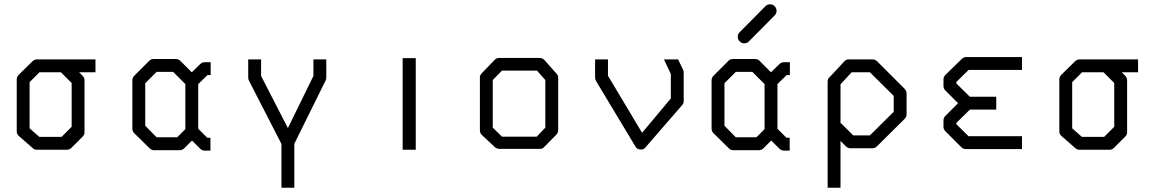

<svg xmlns="http://www.w3.org/2000/svg" viewBox="-20 -747 5440 895"><path d="M152 -470H425V-410H349L365 -394Q374 -385 374 -372V-131Q374 -119 365 -110L313 -58Q304 -49 292 -49H152Q140 -49 132 -57L68 -113Q58 -121.5 58 -135V-376Q58 -389 67 -398L131 -461Q140 -470 152 -470ZM264 -410H164L118 -364V-149L163 -109H267L314 -156V-360Z M904 -147 946 -105H961V-45H934Q922 -45 913 -54L875 -92L839 -56Q830 -47 818 -47H698Q686 -47 677 -56L605 -127Q597 -135 597 -148V-372Q597 -385 605 -393L676 -464Q684 -472 697 -472H799Q812 -472 820 -464L874 -410L913 -448Q922 -457 934 -457H962V-397H947L904 -355ZM844 -145V-355L787 -412H710L657 -359V-161L710 -107H806Z M1137 -470H1197V-393L1322 -150L1441 -393V-470H1501V-386Q1501 -379.5 1498 -372L1352 -77V128H1292V-76L1140 -372Q1137 -378 1137 -386Z M1857 -476H1918V-49H1857Z M2277 -374V-152L2320 -110H2482L2522 -152V-374L2483 -418H2320ZM2227 -407 2288 -470Q2295 -477 2308 -477H2496Q2508 -477 2518 -467L2574 -404Q2582 -396 2582 -385V-140Q2582 -128 2573 -119L2515 -60Q2509 -53 2497.5 -53H2494H2308Q2297.5 -53 2288 -60L2226 -118Q2217 -126 2217 -140V-387Q2217 -397 2227 -407Z M3141 -470 3164 -422Q3167 -416 3167 -409V-276Q3167 -262.5 3158 -255L2988 -59L2983 -54Q2976.5 -50 2967 -50Q2950 -50 2942 -64L2758 -370Q2754 -378 2754 -386V-470H2814V-394L2973 -128L3107 -288V-402L3075 -470Z M3604 -147 3646 -105H3661V-45H3634Q3622 -45 3613 -54L3575 -92L3539 -56Q3530 -47 3518 -47H3398Q3386 -47 3377 -56L3305 -127Q3297 -135 3297 -148V-372Q3297 -385 3305 -393L3376 -464Q3384 -472 3397 -472H3499Q3512 -472 3520 -464L3574 -410L3613 -448Q3622 -457 3634 -457H3662V-397H3647L3604 -355ZM3544 -145V-355L3487 -412H3410L3357 -359V-161L3410 -107H3506ZM3419 -575Q3419 -588 3428 -597L3548 -718Q3557 -727 3569 -727Q3582 -727 3591 -718Q3600 -709 3600 -696Q3600 -684 3591 -675L3471 -554Q3462 -545 3449 -545Q3437 -545 3428 -554Q3419 -563 3419 -575Z M3898 -171 3900 -173 3957 -116H4035L4146 -226V-300L4035 -410H3950L3898 -354ZM3898 -90V128H3838V-366Q3838 -379.5 3846 -386L3915 -460Q3922 -470 3936 -470H4048Q4060 -470 4069 -461L4197 -333Q4206 -322 4206 -312V-214Q4206 -202 4197 -193L4068 -65Q4059 -56 4047 -56H3944Q3932 -56 3923 -65Z M4744 -52H4482Q4470 -52 4461 -61L4387 -135Q4378 -144 4378 -156V-186Q4378 -198 4387 -207L4446 -266L4387 -325Q4378 -334 4378 -346V-377Q4378 -389 4387 -398L4461 -470Q4472 -481 4482 -481H4744V-421H4495L4438 -365V-358L4501 -296H4624V-236H4501L4438 -174V-168L4495 -112H4744Z M5012 -470H5285V-410H5209L5225 -394Q5234 -385 5234 -372V-131Q5234 -119 5225 -110L5173 -58Q5164 -49 5152 -49H5012Q5000 -49 4992 -57L4928 -113Q4918 -121.5 4918 -135V-376Q4918 -389 4927 -398L4991 -461Q5000 -470 5012 -470ZM5124 -410H5024L4978 -364V-149L5023 -109H5127L5174 -156V-360Z"/></svg>

Font: 3270 Nerd Font Mono
Style: Regular
Weight: 400
Monospace: yes
Version: Version 3.0.1;Nerd Fonts 3.0.0